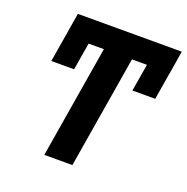

<svg xmlns="http://www.w3.org/2000/svg" viewBox="-127 -831 924 949"><g transform="rotate(20 335.0 -356.0)"><path d="M670.1 -711.6 650.6 -591.6H650.2L626.4 -447.8H506.4L530.5 -591.6H451.7L353.7 0H206L304 -591.6H223.7L199.6 -447.8H79.9L123.6 -711.6Z"/></g></svg>

Font: Inter UI
Style: Bold Italic
Weight: 700
Italic angle: 9.39999°
Designer: Rasmus Andersson
Foundry: rsms
Version: 3.2;8d6f07862